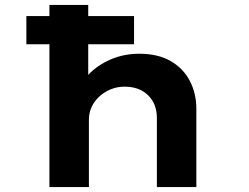

<svg xmlns="http://www.w3.org/2000/svg" viewBox="-20 -760 1011 780"><path d="M87.1 -580.1V-694.8H524.6V-580.1ZM180.8 0V-740H338.4V-390.7L292.9 -376.4Q304.7 -420.3 340.4 -457.8Q376 -495.3 429.5 -518.5Q483 -541.7 545.7 -541.7Q621.7 -541.7 673.4 -511.9Q725 -482 751.4 -431Q777.7 -380 777.7 -317.7V0H617.3V-281.5Q617.3 -320.3 600.6 -348.7Q583.9 -377.1 554.8 -392.6Q525.7 -408 487 -408Q455.6 -408 428.8 -396.7Q402 -385.4 382.5 -367Q362.9 -348.6 352.1 -324.9Q341.2 -301.1 341.2 -274.5V0H261.5Q224.2 0 204 0Q183.8 0 180.8 0Z"/></svg>

Font: Lexend Tera
Style: Regular
Weight: 400
Designer: Bonnie Shaver-Troup, Thomas Jockin
Foundry: Lexend
Version: Version 1.007